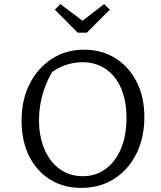

<svg xmlns="http://www.w3.org/2000/svg" viewBox="-20 -906 785 935"><path d="M375 9Q289 9 223.5 -32Q158 -73 121.5 -146.5Q85 -220 85 -319Q85 -420 124.5 -497.5Q164 -575 232.5 -619.5Q301 -664 389 -664Q476 -664 542 -622.5Q608 -581 645.5 -507.5Q683 -434 683 -337Q683 -235 644 -157Q605 -79 536 -35Q467 9 375 9ZM383 -48Q446 -48 494 -83Q542 -118 569 -182Q596 -246 596 -331Q596 -414 570 -475Q544 -536 495.5 -569.5Q447 -603 381 -603Q339 -603 296 -588Q253 -573 217 -542L248 -579Q170 -458 170 -321Q170 -240 197 -178Q224 -116 272 -82Q320 -48 383 -48ZM358 -747 247 -859 274 -886 382 -805 487 -886 515 -859 403 -747Z"/></svg>

Font: Piazzolla Thin
Style: Regular
Weight: 400
Version: Version 2.001